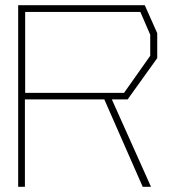

<svg xmlns="http://www.w3.org/2000/svg" viewBox="-20 -720 666 740"><path d="M472 -337H411L562 0H530L382 -337H76V0H50V-700H538L586 -592V-496ZM559 -586 521 -674H77V-362H458L559 -505Z"/></svg>

Font: Turret Road ExtraLight
Style: Regular
Weight: 275
Designer: Noponies
Foundry: Noponies
Version: Version 1.001; ttfautohint (v1.8)